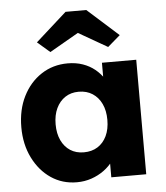

<svg xmlns="http://www.w3.org/2000/svg" viewBox="-55 -829 769 887"><g transform="rotate(-5 329.5 -385.5)"><path d="M32 -266Q32 -347 63 -409Q94 -471 148 -506.5Q202 -542 271 -542Q309 -542 340.5 -531Q372 -520 396 -500.5Q420 -481 437 -455.5Q454 -430 462 -401L429 -405V-531H588V0H426V-128L462 -129Q454 -101 436 -76Q418 -51 392 -32Q366 -13 334 -2Q302 9 266 9Q199 9 146.5 -26.5Q94 -62 63 -124.5Q32 -187 32 -266ZM431 -266Q431 -309 416 -340.5Q401 -372 374 -389.5Q347 -407 310 -407Q274 -407 247.5 -389.5Q221 -372 206 -340.5Q191 -309 191 -266Q191 -223 206 -191.5Q221 -160 247.5 -143Q274 -126 310 -126Q347 -126 374 -143Q401 -160 416 -191.5Q431 -223 431 -266ZM282 -780H378L522 -651L464 -601L330 -678L196 -601L138 -651Z"/></g></svg>

Font: Our Lexend
Style: Bold
Weight: 700
Designer: Bonnie Shaver-Troup, Thomas Jockin
Foundry: Lexend
Version: Version 1.007